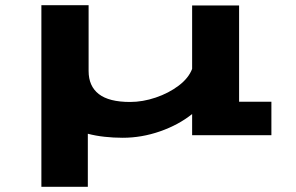

<svg xmlns="http://www.w3.org/2000/svg" viewBox="-20 -520 1140 740"><path d="M139.5 200V-500H321.5V-246.5Q321.5 -188 360.8 -157.5Q400 -127 481.5 -127Q530 -127 580.2 -144Q630.5 -161 668.8 -190Q707 -219 720.5 -254.5V-499H901.5V-128H1026V1H720.5V-80.5Q668 -38.5 597 -13.8Q526 11 453 11Q417.5 11 383.2 7.2Q349 3.5 318.5 -4.5V200Z"/></svg>

Font: Trispace Expanded
Style: Bold
Weight: 700
Width: 7
Designer: Tyler Finck
Foundry: Etcetera Type Company
Version: Version 1.210; ttfautohint (v1.8.3)